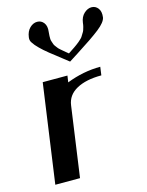

<svg xmlns="http://www.w3.org/2000/svg" viewBox="-119 -865 717 938"><g transform="rotate(-15 239.5 -396.0)"><path d="M403.3 -500 397.5 -458Q319.3 -458 271.5 -431.6Q223.6 -405.3 216.8 -354.5L167 0H42L112.3 -500H237.3L232.4 -466.8Q317.4 -500 403.3 -500ZM272.5 -602.5Q275.4 -604.5 288.6 -613.3Q301.8 -622.1 304.7 -624Q307.6 -626 318.4 -633.8Q329.1 -641.6 331.5 -644Q334 -646.5 342.3 -653.8Q350.6 -661.1 353 -666Q355.5 -670.9 360.8 -678.7Q366.2 -686.5 368.7 -693.4Q371.1 -700.2 373.5 -709.5Q376 -718.8 377 -729.5Q380.9 -758.8 398.9 -775.4Q417 -792 436.5 -792Q457 -792 469.7 -775.4Q482.4 -758.8 478.5 -729.5Q474.6 -706.1 435.5 -675.3Q396.5 -644.5 310.5 -589.8Q282.2 -572.3 267.6 -562.5Q254.9 -572.3 235.8 -587.4Q216.8 -602.5 206.1 -610.8Q195.3 -619.1 179.7 -631.3Q164.1 -643.6 155.8 -651.4Q147.5 -659.2 137.2 -668.9Q127 -678.7 121.1 -686Q115.2 -693.4 109.9 -701.2Q104.5 -709 103.5 -715.8Q102.5 -722.7 103.5 -729.5Q107.4 -758.8 124.5 -775.4Q141.6 -792 162.1 -792Q182.6 -792 195.3 -775.4Q208 -758.8 204.1 -729.5Q203.1 -718.8 202.6 -709.5Q202.1 -700.2 202.6 -693.4Q203.1 -686.5 206.1 -678.7Q209 -670.9 210.4 -666Q211.9 -661.1 217.8 -653.8Q223.6 -646.5 225.6 -643.6Q227.5 -640.6 235.8 -633.3Q244.1 -626 246.6 -624Q249 -622.1 259.3 -613.3Q269.5 -604.5 272.5 -602.5Z"/></g></svg>

Font: okolaks
Style: BoldItalic
Weight: 600
Width: 8
Italic angle: -8°
Version: Version 000.6.0